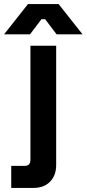

<svg xmlns="http://www.w3.org/2000/svg" viewBox="-89 -720 424 940"><path d="M-34 200V92H32Q60 92 60 62V-496H186V88Q186 139 156 169.5Q126 200 76 200ZM-69 -552 48 -700H198L315 -552H188L132 -626H114L58 -552Z"/></svg>

Font: Space Grotesk Frontify
Style: Bold
Weight: 700
Designer: Florian Karsten
Version: Version 2.000